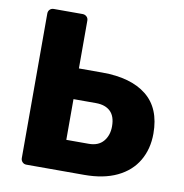

<svg xmlns="http://www.w3.org/2000/svg" viewBox="-79 -775 816 850"><g transform="rotate(10 329.0 -350.0)"><path d="M95 0Q84 0 77 -7.5Q70 -15 70 -25V-675Q70 -686 77 -693Q84 -700 95 -700H224Q235 -700 242.5 -693Q250 -686 250 -675V-460H355Q484 -460 554.5 -403.5Q625 -347 625 -233Q625 -164 594 -111Q563 -58 502.5 -29Q442 0 355 0ZM250 -139H351Q394 -139 416.5 -165.5Q439 -192 439 -233Q439 -278 416 -300Q393 -322 351 -322H250Z"/></g></svg>

Font: DVN-Rubik
Style: Bold
Weight: 700
Designer: Hubert and Fischer
Foundry: Hubert & Fischer
Version: Version 2.102